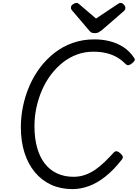

<svg xmlns="http://www.w3.org/2000/svg" viewBox="-20 -1287 951 1326"><path d="M480 19Q399 19 333.5 -11Q268 -41 221 -97.5Q174 -154 149 -232.5Q124 -311 124 -409Q124 -481 139 -553.5Q154 -626 183.5 -694Q213 -762 256.5 -820Q300 -878 356.5 -922Q413 -966 482 -990.5Q551 -1015 632 -1015Q689 -1015 739.5 -1002Q790 -989 832.5 -961.5Q875 -934 905 -889Q914 -878 909.5 -869Q905 -860 892 -850Q879 -839 868.5 -837Q858 -835 846 -846Q819 -874 786 -892.5Q753 -911 713 -920.5Q673 -930 624 -930Q564 -930 510.5 -910Q457 -890 412 -854Q367 -818 331 -770Q295 -722 270 -664.5Q245 -607 231.5 -544Q218 -481 218 -416Q218 -332 236.5 -266.5Q255 -201 290 -156.5Q325 -112 375 -89Q425 -66 488 -66Q530 -66 567 -79Q604 -92 637.5 -115Q671 -138 702.5 -168.5Q734 -199 766 -234Q777 -245 788.5 -242Q800 -239 812 -227Q826 -215 828 -205Q830 -195 820 -183Q764 -112 707 -67Q650 -22 593 -1.5Q536 19 480 19ZM813 -1267Q824 -1267 835 -1255.5Q846 -1244 846 -1233Q846 -1227 844 -1222Q842 -1217 837 -1212L685 -1080Q673 -1071 662 -1064.5Q651 -1058 633 -1058Q617 -1058 607.5 -1065Q598 -1072 591 -1082L476 -1217Q471 -1224 470.5 -1228.5Q470 -1233 470 -1236Q470 -1248 484 -1257.5Q498 -1267 507 -1267Q516 -1267 521 -1263Q526 -1259 533 -1253L643 -1159L786 -1254Q793 -1258 799 -1262.5Q805 -1267 813 -1267Z"/></svg>

Font: Playwrite ZA
Style: Regular
Weight: 400
Designer: Veronika Burian, José Scaglione
Foundry: TypeTogether
Version: Version 1.002